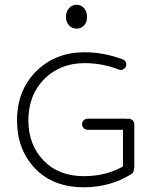

<svg xmlns="http://www.w3.org/2000/svg" viewBox="-20 -772 660 812"><path d="M335 20Q204 20 128 -60Q52 -140 52 -262Q52 -390 133 -470.5Q214 -551 338 -551Q418 -551 499 -521Q508 -518 512 -509Q516 -500 513 -491Q509 -483 500 -478.5Q491 -474 482 -478Q413 -505 338 -505Q234 -505 167 -437.5Q100 -370 100 -262Q100 -161 163.5 -94Q227 -27 335 -27Q428 -27 500 -68V-223H351Q341 -223 334 -230Q327 -237 327 -247Q327 -256 334 -263Q341 -270 351 -270H512Q516 -270 518 -269Q520 -270 524 -270Q534 -270 541 -263Q548 -256 548 -247V-65Q548 -61 546 -55Q546 -43 536 -36Q446 20 335 20ZM305 -651Q285 -651 272 -664.5Q259 -678 259 -700Q259 -723 272 -737.5Q285 -752 305 -752Q322 -752 335 -738Q348 -724 348 -700Q348 -677 335 -664Q322 -651 305 -651Z"/></svg>

Font: Hoogli
Style: Regular
Weight: 400
Designer: Anand Singh Naorem
Foundry: Brand New Type
Version: Version 1.00 b007